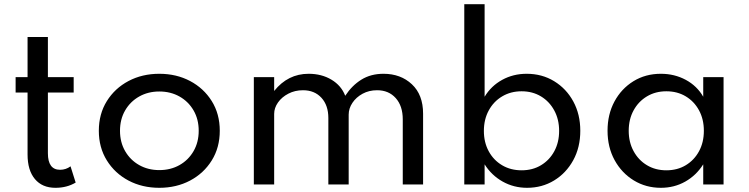

<svg xmlns="http://www.w3.org/2000/svg" viewBox="-20 -880 3574 916"><path d="M244.5 16Q299 16 341 -9L316.5 -86.5Q294.5 -70 266.5 -70Q208.5 -70 208.5 -149V-438.5H331.5V-512H208.5V-703.5H111.5V-512H54.5V-438.5H111.5V-143Q111.5 -67.5 146.5 -25.8Q181.5 16 244.5 16Z M740 16Q821.5 16 886.8 -18.5Q952 -53 990.2 -114.5Q1028.5 -176 1028.5 -256Q1028.5 -336.5 990.2 -397.8Q952 -459 886.8 -493.5Q821.5 -528 740 -528Q658.5 -528 593.2 -493.5Q528 -459 489.8 -397.8Q451.5 -336.5 451.5 -256Q451.5 -176 489.8 -114.5Q528 -53 593.2 -18.5Q658.5 16 740 16ZM740 -68.5Q686.5 -68.5 644 -92.5Q601.5 -116.5 577 -159Q552.5 -201.5 552.5 -256Q552.5 -311 577 -353.2Q601.5 -395.5 644 -419.5Q686.5 -443.5 740 -443.5Q794 -443.5 836.5 -419.5Q879 -395.5 903.5 -353.2Q928 -311 928 -256Q928 -201.5 903.5 -159Q879 -116.5 836.5 -92.5Q794 -68.5 740 -68.5Z M1191 0H1288V-336.5Q1288 -365 1306.2 -391Q1324.5 -417 1355.8 -433.2Q1387 -449.5 1425.5 -449.5Q1480.5 -449.5 1513.5 -413.5Q1546.5 -377.5 1546.5 -317V0H1643.5V-333Q1643.5 -362.5 1661.2 -389.2Q1679 -416 1709.8 -432.8Q1740.5 -449.5 1779 -449.5Q1834.5 -449.5 1868 -412Q1901.5 -374.5 1901.5 -310.5V0H1998.5V-337.5Q1998.5 -428 1945 -478Q1891.5 -528 1809.5 -528Q1749 -528 1704 -500Q1659 -472 1627 -423Q1608.5 -471.5 1561.5 -499.8Q1514.5 -528 1452.5 -528Q1353.5 -528 1288 -446V-512H1191Z M2494.5 16Q2566 16 2623.5 -19Q2681 -54 2714.8 -115.5Q2748.5 -177 2748.5 -256Q2748.5 -334.5 2715.2 -395.8Q2682 -457 2624 -492.5Q2566 -528 2492.5 -528Q2428.5 -528 2375.8 -499Q2323 -470 2292 -418.5V-860H2195V0H2292V-96Q2325 -43.5 2378 -13.8Q2431 16 2494.5 16ZM2468.5 -67.5Q2416 -67.5 2375.2 -91.8Q2334.5 -116 2311.5 -158.5Q2288.5 -201 2288.5 -255.5Q2288.5 -310.5 2311.8 -353.2Q2335 -396 2375.8 -420.2Q2416.5 -444.5 2468.5 -444.5Q2520.5 -444.5 2560.8 -420.2Q2601 -396 2624.2 -353.2Q2647.5 -310.5 2647.5 -255.5Q2647.5 -201 2624.5 -158.5Q2601.5 -116 2561.2 -91.8Q2521 -67.5 2468.5 -67.5Z M3133 16Q3196.5 16 3249 -13.5Q3301.5 -43 3335 -96V0H3432V-512H3335V-418.5Q3305.5 -470 3251.8 -499Q3198 -528 3133 -528Q3059.5 -528 3002 -492.5Q2944.5 -457 2911.5 -395.8Q2878.5 -334.5 2878.5 -256.5Q2878.5 -177.5 2912.2 -116Q2946 -54.5 3003.8 -19.2Q3061.5 16 3133 16ZM3159 -67.5Q3107 -67.5 3066.5 -91.8Q3026 -116 3002.8 -158.8Q2979.5 -201.5 2979.5 -256Q2979.5 -311 3002.8 -353.5Q3026 -396 3066.5 -420.2Q3107 -444.5 3159 -444.5Q3211.5 -444.5 3251.8 -420.2Q3292 -396 3315 -353.5Q3338 -311 3338 -256Q3338 -201 3315 -158.5Q3292 -116 3251.8 -91.8Q3211.5 -67.5 3159 -67.5Z"/></svg>

Font: Spartan Medium
Style: Regular
Weight: 500
Designer: Matt Bailey, Mirko Velimirovic
Foundry: Matt Bailey
Version: Version 1.003; ttfautohint (v1.8.3)